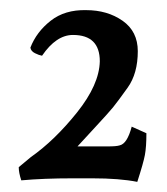

<svg xmlns="http://www.w3.org/2000/svg" viewBox="-20 -781 330 379"><path d="M124 -712Q91 -712 63 -671Q57 -672 49 -676Q41 -680 40 -687Q52 -718 80 -740Q108 -762 150 -761Q192 -761 222 -740Q252 -719 252 -680Q252 -636 232 -608Q212 -580 203 -569Q194 -558 168 -530Q142 -502 133 -492H193Q210 -492 216 -494Q231 -497 240 -531L269 -518Q269 -491 266 -475Q263 -459 251 -422Q216 -429 162 -429H124Q66 -429 22 -425Q17 -440 17 -451L41 -471Q88 -504 132 -559Q176 -614 177 -660Q177 -712 124 -712Z"/></svg>

Font: Lusitana
Style: Bold
Weight: 700
Designer: Ana Paula Megda
Foundry: Ana Paula Megda
Version: Version 1.001; ttfautohint (v1.4.1)